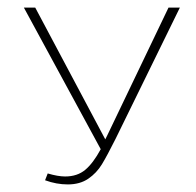

<svg xmlns="http://www.w3.org/2000/svg" viewBox="-20 -480 518 507"><path d="M455 -460 285 -113Q263 -69 249 -46Q235 -23 213 -8Q191 7 159 7Q129 7 99 -4L106 -22Q133 -14 152 -14Q184 -14 205 -31.5Q226 -49 246 -86L43 -460H73L258 -112L263 -122L425 -460Z"/></svg>

Font: Ysabeau SC Extralight
Style: Regular
Weight: 200
Designer: Christian Thalmann (Catharsis Fonts)
Version: Version 0.003